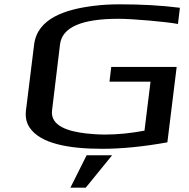

<svg xmlns="http://www.w3.org/2000/svg" viewBox="-20 -679 873 889"><path d="M804 -568 813 -643C727 -654 635 -659 535 -659C493 -659 454 -657 415 -652C283 -636 153 -594 138 -473L100 -166C97 -137 102 -112 116 -90C166 -13 301 10 453 10C544 10 644 0 755 -20L798 -369H495L487 -301H677L649 -74C585 -62 524 -56 468 -56C437 -56 407 -58 380 -61C300 -70 212 -94 221 -168L258 -474C268 -553 358 -592 529 -592C595 -592 752 -578 804 -568ZM499 40H381L306 190H377Z"/></svg>

Font: Gamestation Extended
Style: Italic
Weight: 400
Width: 7
Designer: Jonas Hecksher
Foundry: Jonas Hecksher, Playtypeª, e-types AS
Version: Version 1.003